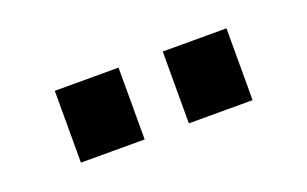

<svg xmlns="http://www.w3.org/2000/svg" viewBox="-35 -852 561 351"><g transform="rotate(-20 245.5 -677.0)"><path d="M289.1 -607.4V-747.1H413.1V-607.4ZM79.1 -607.4V-747.1H203.1V-607.4Z"/></g></svg>

Font: Mgen+ 1c bold
Style: Bold
Weight: 700
Designer: [Source Han Sans]
Ryoko NISHIZUKA  (kana & ideographs); Paul D. Hunt (Latin, Greek & Cyrillic); Wenlong ZHANG  (bopomofo
Version: Version 1.059.20150602